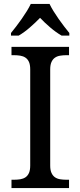

<svg xmlns="http://www.w3.org/2000/svg" viewBox="-20 -951 407 971"><path d="M38.1 0V-42H50.8Q67.9 -42 82.8 -44.4Q97.7 -46.9 108.9 -54.4Q120.1 -62 126.5 -76.2Q132.8 -90.3 132.8 -113.8V-600.1Q132.8 -623.5 126.5 -637.7Q120.1 -651.9 108.9 -659.4Q97.7 -667 82.8 -669.4Q67.9 -671.9 50.8 -671.9H38.1V-713.9H329.1V-671.9H315.9Q299.3 -671.9 284.2 -669.4Q269 -667 258.1 -659.4Q247.1 -651.9 240.5 -637.7Q233.9 -623.5 233.9 -600.1V-113.8Q233.9 -90.3 240.5 -76.2Q247.1 -62 258.1 -54.4Q269 -46.9 284.2 -44.4Q299.3 -42 315.9 -42H329.1V0ZM35.6 -784.2Q47.4 -798.3 61.5 -816.9Q75.7 -835.4 89.6 -855.2Q103.5 -875 115.7 -894.8Q127.9 -914.6 135.7 -931.2H230.5Q238.3 -914.6 250.5 -894.8Q262.7 -875 276.6 -855.2Q290.5 -835.4 304.7 -816.9Q318.8 -798.3 330.6 -784.2V-771H291.5Q262.7 -787.6 233.9 -812.3Q205.1 -836.9 182.6 -860.8Q159.7 -836.9 131.3 -812.3Q103 -787.6 74.7 -771H35.6Z"/></svg>

Font: Droid-TTFautohint Serif
Style: Regular
Weight: 400
Foundry: Ascender Corporation
Version: Version 1.00; ttfautohint (v1.00rc1.4-1a1c-dirty) -l 8 -r 50